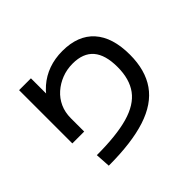

<svg xmlns="http://www.w3.org/2000/svg" viewBox="-170 -1027 1341 1341"><g transform="rotate(-45 500.0 -357.0)"><path d="M212 -60Q406 -60 524 -93.5Q642 -127 696 -200.5Q750 -274 750 -393Q750 -513 699 -572.5Q648 -632 545 -632Q487 -632 437 -612.5Q387 -593 348 -558.5Q309 -524 287.5 -476.5Q266 -429 266 -371V-239H149V-765H266V-547H220Q255 -612 305.5 -656Q356 -700 419 -722.5Q482 -745 556 -745Q710 -745 791 -654.5Q872 -564 872 -393Q872 -240 803 -141.5Q734 -43 589.5 4Q445 51 219 51Z"/></g></svg>

Font: M PLUS 1 Code SemiBold
Style: Regular
Weight: 600
Designer: Coji Morishita
Foundry: UNDERFOREST DESIGN
Version: Version 1.005